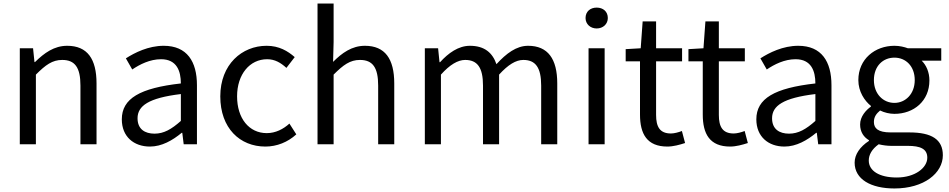

<svg xmlns="http://www.w3.org/2000/svg" viewBox="-20 -816 5367 1086"><path d="M92 0H183V-394C238 -449 276 -477 332 -477C404 -477 435 -434 435 -332V0H526V-344C526 -483 474 -557 360 -557C286 -557 230 -516 178 -465H175L167 -543H92Z M828 13C895 13 956 -22 1008 -65H1011L1019 0H1094V-334C1094 -468 1038 -557 906 -557C819 -557 742 -518 692 -486L728 -423C771 -452 828 -481 891 -481C980 -481 1003 -414 1003 -344C772 -318 669 -259 669 -141C669 -43 737 13 828 13ZM854 -60C800 -60 758 -85 758 -147C758 -217 820 -262 1003 -284V-132C950 -85 907 -60 854 -60Z M1481 13C1546 13 1608 -12 1656 -56L1617 -117C1583 -86 1539 -63 1489 -63C1389 -63 1321 -146 1321 -271C1321 -396 1393 -481 1491 -481C1535 -481 1568 -461 1600 -432L1647 -493C1608 -527 1559 -557 1488 -557C1349 -557 1226 -452 1226 -271C1226 -91 1337 13 1481 13Z M1776 0H1867V-394C1922 -449 1960 -477 2016 -477C2088 -477 2119 -434 2119 -332V0H2210V-344C2210 -483 2158 -557 2044 -557C1970 -557 1914 -516 1864 -466L1867 -578V-796H1776Z M2383 0H2474V-394C2524 -450 2570 -477 2611 -477C2680 -477 2712 -434 2712 -332V0H2803V-394C2854 -450 2898 -477 2940 -477C3009 -477 3041 -434 3041 -332V0H3132V-344C3132 -483 3079 -557 2967 -557C2901 -557 2844 -514 2788 -453C2766 -517 2721 -557 2638 -557C2573 -557 2516 -516 2469 -464H2466L2458 -543H2383Z M3309 0H3400V-543H3309ZM3355 -655C3391 -655 3418 -680 3418 -714C3418 -751 3391 -773 3355 -773C3319 -773 3292 -751 3292 -714C3292 -680 3319 -655 3355 -655Z M3755 13C3788 13 3824 3 3855 -7L3837 -75C3819 -68 3794 -61 3775 -61C3712 -61 3691 -99 3691 -166V-469H3838V-543H3691V-695H3615L3604 -543L3519 -538V-469H3600V-168C3600 -59 3639 13 3755 13Z M4110 13C4143 13 4179 3 4210 -7L4192 -75C4174 -68 4149 -61 4130 -61C4067 -61 4046 -99 4046 -166V-469H4193V-543H4046V-695H3970L3959 -543L3874 -538V-469H3955V-168C3955 -59 3994 13 4110 13Z M4417 13C4484 13 4545 -22 4597 -65H4600L4608 0H4683V-334C4683 -468 4627 -557 4495 -557C4408 -557 4331 -518 4281 -486L4317 -423C4360 -452 4417 -481 4480 -481C4569 -481 4592 -414 4592 -344C4361 -318 4258 -259 4258 -141C4258 -43 4326 13 4417 13ZM4443 -60C4389 -60 4347 -85 4347 -147C4347 -217 4409 -262 4592 -284V-132C4539 -85 4496 -60 4443 -60Z M5039 250C5207 250 5313 163 5313 62C5313 -27 5250 -67 5124 -67H5018C4945 -67 4923 -91 4923 -126C4923 -156 4938 -174 4958 -191C4982 -179 5012 -172 5039 -172C5149 -172 5237 -245 5237 -361C5237 -408 5219 -448 5193 -473H5304V-543H5115C5096 -550 5069 -557 5039 -557C4929 -557 4835 -482 4835 -363C4835 -298 4870 -246 4906 -217V-213C4878 -193 4845 -157 4845 -112C4845 -69 4866 -40 4895 -23V-19C4844 14 4814 58 4814 104C4814 198 4906 250 5039 250ZM5039 -234C4976 -234 4923 -284 4923 -363C4923 -443 4975 -490 5039 -490C5103 -490 5154 -442 5154 -363C5154 -284 5101 -234 5039 -234ZM5052 188C4953 188 4894 150 4894 92C4894 60 4911 28 4950 0C4974 6 5000 9 5020 9H5114C5186 9 5225 26 5225 76C5225 133 5156 188 5052 188Z"/></svg>

Font: Noto Sans CJK SC Regular
Style: Regular
Weight: 400
Designer: Ryoko NISHIZUKA (kana & ideographs); Paul D. Hunt (Latin, Greek & Cyrillic); Wenlong ZHANG (bopomofo); Sandoll Communica
Foundry: Adobe Systems Incorporated
Version: Version 1.004;PS 1.004;hotconv 1.0.82;makeotf.lib2.5.63406